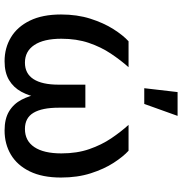

<svg xmlns="http://www.w3.org/2000/svg" viewBox="2 -797 803 847"><g transform="rotate(90 403.5 -373.5)"><path d="M250 7.8Q191.4 7.8 144.8 -20.3Q98.1 -48.3 71 -103.8Q43.9 -159.2 43.9 -241.2Q43.9 -312.5 62.5 -370.8Q81.1 -429.2 108.4 -472.2Q135.7 -515.1 162.1 -539.1H276.4Q245.1 -503.9 216.3 -460.7Q187.5 -417.5 169.2 -363.8Q150.9 -310.1 150.9 -242.7Q150.9 -165 178.5 -123.5Q206.1 -82 256.3 -82Q304.7 -82 329.1 -119.9Q353.5 -157.7 353.5 -231V-348.6H455.1V-231Q455.1 -157.7 477.5 -119.9Q500 -82 548.8 -82Q601.1 -82 628.9 -123.5Q656.7 -165 656.7 -242.7Q656.7 -311.5 637.9 -365.7Q619.1 -419.9 590.3 -462.6Q561.5 -505.4 530.8 -539.1H645Q670.9 -515.6 698.2 -473.4Q725.6 -431.2 744.4 -372.6Q763.2 -314 763.2 -241.2Q763.2 -158.7 736.1 -103.3Q709 -47.9 662.1 -20Q615.2 7.8 555.7 7.8Q503.9 7.8 470.9 -12.2Q438 -32.2 419.7 -67.4Q401.4 -102.5 393.6 -147.9H411.6Q403.8 -101.1 384.8 -66.2Q365.7 -31.2 332.8 -11.7Q299.8 7.8 250 7.8ZM369.1 -608.4 386.2 -755.4H491.2L438.5 -608.4Z"/></g></svg>

Font: Inter 18pt Medium
Style: Regular
Weight: 500
Designer: Rasmus Andersson
Foundry: rsms
Version: Version 4.001;git-66647c0bb